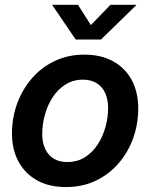

<svg xmlns="http://www.w3.org/2000/svg" viewBox="-20 -758 619 790"><path d="M251 11.7Q182.1 11.7 132.6 -15.9Q83 -43.5 56.2 -93Q29.3 -142.6 29.3 -209Q29.3 -273.4 50.5 -331.8Q71.8 -390.1 111.1 -435.5Q150.4 -481 205.3 -507.1Q260.3 -533.2 327.1 -533.2Q396 -533.2 445.8 -505.6Q495.6 -478 522.2 -428.2Q548.8 -378.4 548.8 -311Q548.8 -248 528.1 -189.9Q507.3 -131.8 468.3 -86.4Q429.2 -41 374.3 -14.6Q319.3 11.7 251 11.7ZM256.8 -91.3Q298.3 -91.3 329.8 -111.3Q361.3 -131.3 382.3 -164.1Q403.3 -196.8 414.1 -235.8Q424.8 -274.9 424.8 -313Q424.8 -349.6 412.6 -375.7Q400.4 -401.9 377.2 -416Q354 -430.2 321.3 -430.2Q280.8 -430.2 249.5 -410.4Q218.3 -390.6 197 -358.2Q175.8 -325.7 164.8 -286.1Q153.8 -246.6 153.8 -207.5Q153.8 -153.3 180.9 -122.3Q208 -91.3 256.8 -91.3ZM300.8 -738.3 354 -654.8 434.6 -738.3H540.5V-736.8L395.5 -595.2H291.5L195.3 -736.8V-738.3Z"/></svg>

Font: Inter 28pt SemiBold
Style: Italic
Weight: 600
Italic angle: -9.3988°
Designer: Rasmus Andersson
Foundry: rsms
Version: Version 4.001;git-66647c0bb